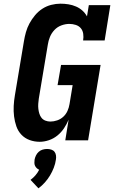

<svg xmlns="http://www.w3.org/2000/svg" viewBox="-20 -763 640 1044"><path d="M196 8Q167 8 141 -1.5Q115 -11 96.5 -30.5Q78 -50 69 -76Q60 -102 56.5 -130Q53 -158 54.5 -187Q56 -216 61 -245L110 -538Q114 -563 121 -588Q128 -613 140.5 -636Q153 -659 170.5 -680Q188 -701 210.5 -715.5Q233 -730 258.5 -736.5Q284 -743 309 -743Q331 -743 352.5 -739.5Q374 -736 393.5 -727.5Q413 -719 428 -705.5Q443 -692 453 -674L463 -735H580L549 -543H432Q435 -561 432.5 -579Q430 -597 419.5 -609.5Q409 -622 392 -627.5Q375 -633 357 -633Q336 -633 314 -625Q292 -617 276 -600Q260 -583 251.5 -562Q243 -541 240 -520L191 -227Q189 -213 188 -199Q187 -185 188.5 -171.5Q190 -158 194 -145Q198 -132 206 -122Q214 -112 227 -107Q240 -102 254 -102Q272 -102 291 -108.5Q310 -115 324.5 -128.5Q339 -142 347 -160Q355 -178 358 -197L375 -300H293L312 -410H527L459 0H335L353 -112Q343 -88 328 -65.5Q313 -43 292 -26Q271 -9 245.5 -0.5Q220 8 196 8ZM189 261 146 215Q161 204 173 190Q185 176 193 160Q186 157 180 151.5Q174 146 170.5 138.5Q167 131 167 122.5Q167 114 168 105Q170 94 175.5 82.5Q181 71 190.5 62.5Q200 54 212 50.5Q224 47 236 47Q248 47 259 50.5Q270 54 276.5 62.5Q283 71 284.5 82.5Q286 94 284 105Q281 127 272.5 149Q264 171 252 191Q240 211 224 229Q208 247 189 261Z"/></svg>

Font: Iosevka HT Extrabold Extended
Style: Italic
Weight: 800
Width: 7
Italic angle: -9°
Monospace: yes
Designer: Belleve Invis
Foundry: Belleve Invis
Version: Version 32.3.0; ttfautohint (v1.8.4)